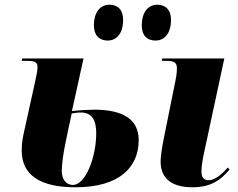

<svg xmlns="http://www.w3.org/2000/svg" viewBox="-20 -784 1010 814"><path d="M640 -612C671 -612 705 -635 705 -700C705 -743 681 -764 647 -764C606 -764 581 -729 581 -677C581 -634 603 -612 640 -612ZM437 -612C468 -612 502 -635 502 -700C502 -743 479 -764 444 -764C403 -764 378 -729 378 -677C378 -634 401 -612 437 -612ZM300 10C489 10 568 -77 568 -190C568 -277 503 -319 380 -319C358 -319 318 -317 285 -313L334 -536H74L72 -526H97C135 -526 139 -515 139 -498C139 -483 134 -462 127 -429L85 -239C76 -199 72 -179 72 -146C72 -43 148 10 300 10ZM796 10C879 10 919 -25 953 -65L946 -74C925 -50 893 -20 866 -20C842 -20 835 -33 834 -55C834 -76 838 -105 847 -145L931 -536H668L666 -526H684C722 -526 730 -517 730 -493C730 -473 726 -451 721 -428L677 -210C664 -147 661 -117 661 -99C661 -26 710 10 796 10ZM289 0C262 0 242 -21 242 -59C242 -119 265 -212 284 -303C298 -305 309 -307 322 -307C366 -307 388 -280 388 -220C388 -120 344 0 289 0Z"/></svg>

Font: Noto Serif Display SemiCondensed Black
Style: Italic
Weight: 900
Width: 4
Italic angle: -12°
Designer: Monotype Design Team
Foundry: Monotype Imaging Inc.
Version: Version 2.009